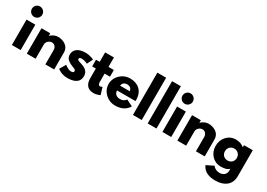

<svg xmlns="http://www.w3.org/2000/svg" viewBox="21 -2951 6988 5034"><g transform="rotate(30 3514.5 -434.0)"><path d="M226 -1246C139 -1246 69 -1175 69 -1088C69 -1001 139 -931 226 -931C313 -931 384 -1001 384 -1088C384 -1175 313 -1246 226 -1246ZM90 -770H356V-1H90Z M543 0H809V-436C809 -513 887 -586 967 -586C1053 -586 1105 -513 1105 -436V0H1371V-508C1371 -723 1174 -793 1033 -793C949 -793 872 -752 812 -696H809V-770H543Z M1866 -793C1663 -793 1529 -704 1529 -546C1529 -430 1607 -376 1685 -336C1772 -291 1857 -286 1857 -230C1857 -179 1812 -175 1774 -175C1688 -175 1583 -264 1583 -264L1475 -82C1475 -82 1587 22 1773 22C1931 22 2137 -14 2137 -241C2137 -399 2005 -455 1903 -487C1837 -508 1783 -519 1783 -560C1783 -596 1807 -607 1866 -607C1947 -607 2037 -559 2037 -559L2124 -733C2124 -733 2015 -793 1866 -793Z M2305 -770H2194V-567H2305V-272C2305 -136 2356 22 2568 22C2678 22 2763 -26 2763 -26L2697 -241C2697 -241 2665 -217 2631 -217C2589 -217 2571 -251 2571 -323V-567H2733V-770H2571V-1056H2305Z M3632 -348C3634 -357 3633 -373 3633 -384C3633 -655 3455 -793 3221 -793C2988 -793 2797 -610 2797 -385C2797 -161 2988 22 3221 22C3392 22 3533 -33 3620 -179L3428 -275C3363 -206 3326 -190 3240 -190C3172 -190 3074 -230 3074 -348ZM3081 -496C3086 -566 3136 -620 3228 -620C3306 -620 3362 -577 3374 -496Z M3756 0H4022V-1280H3756Z M4202 0H4468V-1280H4202Z M4784 -1246C4697 -1246 4627 -1175 4627 -1088C4627 -1001 4697 -931 4784 -931C4871 -931 4942 -1001 4942 -1088C4942 -1175 4871 -1246 4784 -1246ZM4648 -770H4914V-1H4648Z M5101 0H5367V-436C5367 -513 5445 -586 5525 -586C5611 -586 5663 -513 5663 -436V0H5929V-508C5929 -723 5732 -793 5591 -793C5507 -793 5430 -752 5370 -696H5367V-770H5101Z M6060 188C6141 376 6325 412 6486 412C6749 412 6940 278 6940 20V-770H6674V-709H6669C6606 -763 6523 -793 6421 -793C6196 -793 6038 -610 6038 -385C6038 -160 6196 22 6421 22C6526 22 6617 7 6674 -56V1C6674 138 6560 181 6486 181C6370 181 6306 128 6277 82ZM6320 -385C6320 -491 6400 -566 6501 -566C6600 -566 6680 -491 6680 -385C6680 -280 6605 -205 6501 -205C6393 -205 6320 -280 6320 -385Z"/></g></svg>

Font: Poland Can Into
Style: BigWritings
Weight: 700
Foundry: Cannot Into Space Fonts
Version: Version 0.92